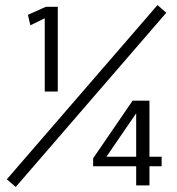

<svg xmlns="http://www.w3.org/2000/svg" viewBox="-20 -742 710 769"><path d="M525.4 0.5V-76.2H353V-107.9L511.2 -338.9H578.6V-114.3H627.4V-76.2H578.6V0.5ZM406.2 -114.3H525.4V-288.1ZM159.2 -375.5V-668.9L101.6 -640.6L91.8 -682.6L163.6 -714.8H211.4V-375.5ZM43 6.8 7.3 -23.9 610.8 -721.7 646 -690.9Z"/></svg>

Font: Pontano Sans Light
Style: Regular
Weight: 300
Designer: Vernon Adams
Foundry: Vernon Adams
Version: Version 2.001